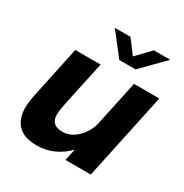

<svg xmlns="http://www.w3.org/2000/svg" viewBox="-172 -873 976 1018"><g transform="rotate(30 316.0 -364.0)"><path d="M192.5 10Q136.5 10 103 -9Q69.5 -28 54.8 -60.5Q40 -93 40 -132.5Q40 -154.5 43.5 -178.2Q47 -202 54.5 -235.5L117 -531H272L216.5 -272.5Q210 -243 206.8 -222.2Q203.5 -201.5 203.5 -184.5Q203.5 -156 220 -138.5Q236.5 -121 274.5 -121Q308 -121 336.8 -139Q365.5 -157 386.2 -186.2Q407 -215.5 416.5 -249L476.5 -531H631.5L518.5 0H363.5L379 -72Q343 -34 295.2 -12Q247.5 10 192.5 10ZM240 -737.5H336L398.5 -654L479 -737.5H579L445.5 -601.5H345.5Z"/></g></svg>

Font: Epilogue
Style: Bold Italic
Weight: 700
Italic angle: -12°
Designer: Tyler Finck
Foundry: Etcetera Type Co
Version: Version 2.111; ttfautohint (v1.8.3)